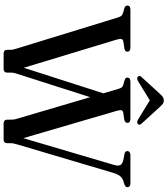

<svg xmlns="http://www.w3.org/2000/svg" viewBox="48 -972 924 1060"><g transform="rotate(90 510.0 -442.0)"><path d="M500.5 -567 540.5 -553 388 -76Q384.5 -66.5 382.8 -58.2Q381 -50 381 -39V-20.5Q381 -10.5 375.8 -5.2Q370.5 0 361.5 0H275Q265.5 0 260.2 -5.2Q255 -10.5 255 -20.5V-39Q255 -47.5 253.2 -53.8Q251.5 -60 248 -72.5L76 -632.5Q72 -645 66.5 -650.8Q61 -656.5 51 -659.5L27 -666Q17.5 -669 14 -673.5Q10.5 -678 10.5 -684Q10.5 -691.5 16.2 -695.8Q22 -700 34 -700H242.5Q254 -700 259.8 -695.5Q265.5 -691 265.5 -683.5Q265.5 -670.5 249 -667L209.5 -661Q197.5 -658.5 195.5 -650.5Q193.5 -642.5 198.5 -624.5L368 -65.5L330 -36ZM814 -683Q814 -691 820 -695.5Q826 -700 837.5 -700H990.5Q1003 -700 1008.2 -695.5Q1013.5 -691 1013.5 -683.5Q1013.5 -677.5 1010 -673.8Q1006.5 -670 995.5 -666L975 -659.5Q961 -653.5 951.2 -641.5Q941.5 -629.5 934 -604L777.5 -76Q774.5 -64 772.5 -56.2Q770.5 -48.5 770.5 -39V-20.5Q770.5 -10.5 765.5 -5.2Q760.5 0 751.5 0H660.5Q651.5 0 646 -5.2Q640.5 -10.5 640.5 -20.5V-39Q640.5 -47 640 -54Q639.5 -61 635.5 -74L471 -632.5Q466.5 -647.5 461.8 -653Q457 -658.5 448.5 -660.5L425 -667Q415.5 -670 411.8 -673.8Q408 -677.5 408 -683Q408 -691 414 -695.5Q420 -700 431.5 -700H635.5Q647 -700 652.8 -695.5Q658.5 -691 658.5 -683Q658.5 -677 654.2 -672.8Q650 -668.5 640.5 -666L602.5 -660.5Q591 -658 588.8 -651Q586.5 -644 592 -624.5L755 -66.5L722.5 -40.5L890 -607.5Q897 -630.5 892 -642.8Q887 -655 863.5 -661L831 -667Q821.5 -669 817.8 -673Q814 -677 814 -683ZM554 -819.5H514L638.5 -743Q655 -733 664 -740.5Q668 -743.5 668.5 -749.2Q669 -755 662.5 -761.5L568.5 -864.5Q559.5 -874 552.5 -879.2Q545.5 -884.5 534.5 -884.5Q523.5 -884.5 516 -879.2Q508.5 -874 499.5 -864.5L405.5 -761.5Q399 -755 399.5 -749.2Q400 -743.5 404 -740.5Q413.5 -733 429.5 -743Z"/></g></svg>

Font: Fraunces 28pt
Style: Regular
Weight: 400
Version: Version 1.000;[b76b70a41]